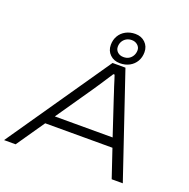

<svg xmlns="http://www.w3.org/2000/svg" viewBox="-161 -1054 1183 1202"><g transform="rotate(20 430.5 -453.0)"><path d="M-7 0 466 -686H552L784 0H710L647 -187H199L70 0ZM241 -248H626L548 -483Q544 -496 538 -514Q532 -532 525.5 -551.5Q519 -571 513.5 -590Q508 -609 503 -622H495Q480 -599 462 -571.5Q444 -544 428 -520Q412 -496 403 -483ZM509 -700Q469 -700 443 -725Q417 -750 417 -789Q417 -823 432.5 -849.5Q448 -876 476 -891Q504 -906 539 -906Q579 -906 605 -881Q631 -856 631 -817Q631 -783 615.5 -756.5Q600 -730 572.5 -715Q545 -700 509 -700ZM517 -744Q538 -744 553 -753Q568 -762 577 -778Q586 -794 586 -814Q586 -834 570 -848Q554 -862 531 -862Q511 -862 495.5 -853Q480 -844 471 -828.5Q462 -813 462 -793Q462 -772 477.5 -758Q493 -744 517 -744Z"/></g></svg>

Font: Archivo Expanded ExtraLight
Style: Italic
Weight: 250
Width: 7
Italic angle: -10°
Designer: Hector Gatti
Foundry: Omnibus-Type
Version: Version 2.001